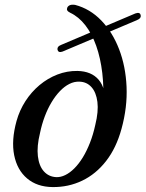

<svg xmlns="http://www.w3.org/2000/svg" viewBox="-20 -774 611 806"><path d="M490.1 -233.2Q468.1 -152.8 425.3 -97.9Q382.5 -43 324.7 -15.4Q266.9 12.2 200.2 11.3Q135.5 10.4 93.8 -24.9Q52 -60.2 39.5 -122.5Q27 -184.8 49.5 -266.3Q62 -311 86.8 -349.5Q111.7 -388 145.9 -416.7Q180.1 -445.3 220.8 -461.1Q261.5 -476.8 305.2 -476.2Q363.7 -475 394.3 -439.1Q424.8 -403.1 422.3 -333.2L412.3 -330.6Q416.9 -403.8 409.4 -467.3Q401.9 -530.8 383.9 -581.6Q365.9 -632.4 338.2 -668Q310.5 -703.6 274.7 -720.5Q264.9 -725.3 262.3 -730.5Q259.7 -735.6 262.4 -741.9Q265.4 -748.9 273.6 -752.3Q281.8 -755.6 295.3 -753.5Q357.7 -737.1 405.1 -688.1Q452.4 -639.1 480 -567.3Q507.6 -495.4 511.3 -409.5Q515 -323.6 490.1 -233.2ZM216 -30.4Q234.5 -29.6 253.8 -39Q273.1 -48.3 291.9 -67Q310.7 -85.7 327.4 -112.8Q344 -139.9 357.6 -174.5Q371.2 -209 380 -249.7Q394 -306 388.9 -346.1Q383.8 -386.2 364.1 -408.2Q344.3 -430.2 313.9 -431.2Q292 -432.2 271.3 -421.7Q250.5 -411.3 231.6 -391.5Q212.6 -371.8 196.4 -344.7Q180.1 -317.7 167.9 -285.1Q155.6 -252.5 148.1 -216.2Q134.1 -159.5 139 -118.3Q143.9 -77.1 164.2 -54.6Q184.5 -32 216 -30.4ZM554.5 -689.3 242.5 -557.5Q233.6 -554.3 228.4 -556.3Q223.3 -558.3 221.7 -564.2Q218.6 -578.8 236.8 -585.6L548.3 -717.6Q558.4 -721.2 563.8 -719.1Q569.2 -716.9 570.3 -710.7Q572.2 -704.3 568.2 -698.7Q564.1 -693.1 554.5 -689.3Z"/></svg>

Font: Fraunces
Style: Italic
Weight: 900
Italic angle: -16°
Version: Version 1.000;[0bf87f6ff]